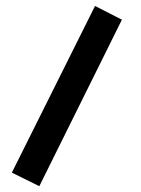

<svg xmlns="http://www.w3.org/2000/svg" viewBox="-20 -393 482 656"><path d="M304.7 -372.6 396.5 -325.7 114.3 243.2 20.5 196.8Z"/></svg>

Font: Vazirmatn FD NL
Style: Bold
Weight: 700
Designer: Saber Rastikerdar
Foundry: Saber Rastikerdar
Version: Version 33.003